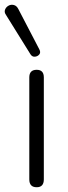

<svg xmlns="http://www.w3.org/2000/svg" viewBox="-43 -782 285 806"><path d="M111 4Q80 4 80 -29V-457Q80 -489 111 -489Q141 -489 141 -457V-29Q141 4 111 4ZM85 -554 -17 -718Q-26 -730 -22 -741Q-18 -752 -7.5 -758Q3 -764 15 -761Q27 -758 34 -744L122 -575Q129 -562 122 -553.5Q115 -545 103.5 -544Q92 -543 85 -554Z"/></svg>

Font: Nunito Light
Style: Regular
Weight: 300
Designer: Vernon Adams
Foundry: Vernon Adams
Version: Version 3.601; ttfautohint (v1.8.2.53-6de2)